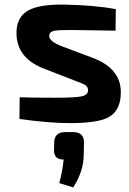

<svg xmlns="http://www.w3.org/2000/svg" viewBox="-20 -527 564 839"><path d="M175 -226Q54 -271 52 -380Q51 -448 98 -478Q145 -508 255 -507Q391 -505 486 -487L485 -393L290 -396Q232 -396 215 -392Q195 -387 195 -370Q195 -345 255 -323L383 -275Q507 -229 508 -126Q509 -42 451 -13Q404 11 285 11Q195 11 65 -7L66 -102Q102 -100 223 -100Q310 -100 337 -106Q364 -112 365 -132Q365 -148 350 -157Q343 -161 301 -177ZM297 50Q347 50 347 94L346 146Q346 221 300 292L239 273Q254 218 258 170Q218 171 216 133L217 91Q220 50 267 50Z"/></svg>

Font: Taylor Sans Bold LRS
Style: Bold
Weight: 700
Italic angle: -8°
Designer: Natanael Gama
Version: Version 1.001 September 8, 2015